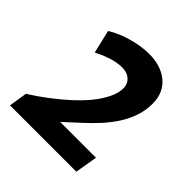

<svg xmlns="http://www.w3.org/2000/svg" viewBox="-186 -861 1011 1011"><g transform="rotate(45 320.0 -355.0)"><path d="M50 -102Q101 -134 150.5 -171.5Q200 -209 244 -249Q288 -289 321 -329.5Q354 -370 373.5 -410.5Q393 -451 393 -486Q393 -507 383 -523.5Q373 -540 354.5 -549.5Q336 -559 309 -559Q285 -559 259 -553Q233 -547 206.5 -536.5Q180 -526 153 -512L122 -642Q156 -663 196 -678Q236 -693 279.5 -701.5Q323 -710 364 -710Q405 -710 441 -698.5Q477 -687 503.5 -665Q530 -643 544.5 -611Q559 -579 559 -538Q559 -488 544 -443Q529 -398 502.5 -356.5Q476 -315 440.5 -276Q405 -237 364 -200Q323 -163 282 -125H549L528 0H34Z"/></g></svg>

Font: Georama ExtraCondensed Thin
Style: Bold Italic
Weight: 700
Italic angle: -9°
Version: Version 1.001